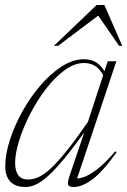

<svg xmlns="http://www.w3.org/2000/svg" viewBox="-20 -738 509 768"><path d="M259.5 -38.5 321.5 -221H326.5Q276 -151 238.8 -105.8Q201.5 -60.5 173.5 -35.2Q145.5 -10 123.8 0Q102 10 82 10Q54 10 36 -0.2Q18 -10.5 9.5 -29Q1 -47.5 1 -71.5Q1 -121 19.8 -179Q38.5 -237 70.5 -294Q102.5 -351 143.2 -398Q184 -445 228.2 -473Q272.5 -501 315.5 -501Q347.5 -501 368.5 -486Q389.5 -471 405 -440L396 -431Q381 -461.5 361.2 -473.8Q341.5 -486 316.5 -486Q278 -486 238.5 -457.2Q199 -428.5 163.5 -382Q128 -335.5 100.2 -281.2Q72.5 -227 56.5 -175.5Q40.5 -124 40.5 -86.5Q40.5 -55 52.8 -37.5Q65 -20 92.5 -20Q112 -20 133.8 -29.5Q155.5 -39 182.5 -63.8Q209.5 -88.5 246 -133.8Q282.5 -179 331.5 -250L395.5 -445.5L411 -493H445.5L282 -5L268.5 -25Q285.5 -21 309.5 -27.8Q333.5 -34.5 366.2 -59Q399 -83.5 441.5 -133L446 -128.5Q391.5 -52 350.2 -21Q309 10 274.5 10Q256 10 252.5 1Q249 -8 259.5 -38.5ZM195.5 -554.5 366.5 -718H397.5L469 -554.5H456.5L365 -687H388L212 -554.5Z"/></svg>

Font: Newsreader 60pt ExtraLight
Style: Italic
Weight: 250
Italic angle: -17°
Designer: Hugues Gentile
Foundry: Production Type
Version: Version 1.003